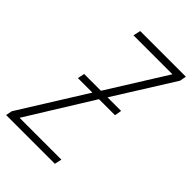

<svg xmlns="http://www.w3.org/2000/svg" viewBox="-245 -801 889 889"><g transform="rotate(45 199.5 -357.0)"><path d="M-32 0 -26 -31 177 -356H82L89 -390H199L379 -678H124L132 -714H431L425 -682L242 -390H331L325 -356H220L21 -35H295L287 0Z"/></g></svg>

Font: Noto Sans Condensed ExtraLight
Style: Italic
Weight: 200
Width: 3
Italic angle: -12°
Designer: Monotype Design Team
Foundry: Monotype Imaging Inc.
Version: Version 2.013; ttfautohint (v1.8.4.7-5d5b)